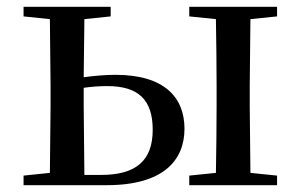

<svg xmlns="http://www.w3.org/2000/svg" viewBox="-20 -542 888 562"><path d="M49 0H293C457 0 520 -72 520 -165C520 -257 461 -323 318 -323C288 -323 256 -320 225 -316L227 -486L304 -494V-522H49V-494L126 -486L128 -292V-230L126 -36L49 -28ZM225 -285C246 -288 269 -290 294 -290C384 -290 427 -251 427 -162C427 -70 376 -30 276 -30H227L225 -230ZM534 -494 612 -486C613 -430 614 -346 614 -292V-230C614 -175 613 -92 612 -36L534 -28V0H791V-28L713 -36L711 -230V-292L713 -486L791 -494V-522H534Z"/></svg>

Font: Noto Serif CJK SC Medium
Style: Regular
Weight: 500
Designer: Ryoko NISHIZUKA 西塚涼子 (kana & ideographs); Frank Grießhammer (Latin, Greek & Cyrillic); Wenlong ZHANG 张文龙 (bopomofo); San
Foundry: Adobe
Version: Version 2.001;hotconv 1.1.0;makeotfexe 2.6.0